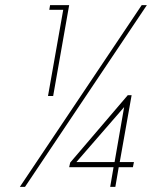

<svg xmlns="http://www.w3.org/2000/svg" viewBox="-20 -724 589 744"><path d="M171 -686 174 -704H248L186 -352H166L225 -686ZM549 -704 77 0H57L529 -704ZM495 -76H440L427 0H407L420 -76H248L252 -94L475 -355H490L444 -96H499ZM461 -309 276 -96H424Z"/></svg>

Font: Fz Poppins Thin
Style: Italic
Weight: 100
Italic angle: -10°
Designer: Ninad Kale (Devanagari), Jonny Pinhorn (Latin)
Foundry: Indian Type Foundry
Version: Vit hóa bi Vntype.Com & FontZin.Com